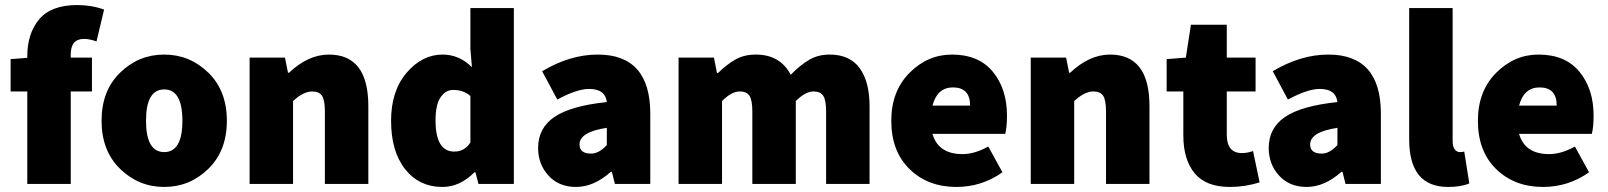

<svg xmlns="http://www.w3.org/2000/svg" viewBox="-20 -728 6364 760"><path d="M312 -574Q260 -574 260 -512V-500H344V-366H260V0H88V-366H22V-494L88 -499V-506Q88 -595 135 -651.5Q182 -708 286 -708Q343 -708 392 -690L362 -564Q335 -574 312 -574Z M804.5 -59.5Q731 12 630 12Q529 12 455.5 -59.5Q382 -131 382 -250Q382 -369 455.5 -440.5Q529 -512 630 -512Q731 -512 804.5 -440.5Q878 -369 878 -250Q878 -131 804.5 -59.5ZM558 -250Q558 -126 630 -126Q702 -126 702 -250Q702 -374 630 -374Q558 -374 558 -250Z M968 0V-500H1108L1120 -440H1124Q1200 -512 1282 -512Q1438 -512 1438 -308V0H1266V-286Q1266 -332 1254.5 -349Q1243 -366 1216 -366Q1181 -366 1140 -328V0Z M1732 12Q1639 12 1583.5 -58.5Q1528 -129 1528 -250Q1528 -368 1589.5 -440Q1651 -512 1732 -512Q1798 -512 1848 -462L1842 -534V-696H2014V0H1874L1862 -46H1858Q1800 12 1732 12ZM1778 -128Q1819 -128 1842 -164V-348Q1815 -372 1774 -372Q1744 -372 1724 -343Q1704 -314 1704 -252Q1704 -128 1778 -128Z M2260 12Q2192 12 2151 -33Q2110 -78 2110 -142Q2110 -221 2174.5 -265Q2239 -309 2382 -324Q2376 -376 2312 -376Q2264 -376 2186 -334L2126 -446Q2236 -512 2346 -512Q2554 -512 2554 -278V0H2414L2402 -48H2398Q2331 12 2260 12ZM2320 -120Q2351 -120 2382 -154V-222Q2274 -206 2274 -156Q2274 -120 2320 -120Z M2666 0V-500H2806L2818 -439H2822Q2858 -474 2892 -493Q2926 -512 2972 -512Q3068 -512 3110 -432Q3147 -470 3182.5 -491Q3218 -512 3264 -512Q3344 -512 3383 -458Q3422 -404 3422 -308V0H3250V-286Q3250 -332 3238.5 -349Q3227 -366 3200 -366Q3168 -366 3130 -328V0H2958V-286Q2958 -332 2946.5 -349Q2935 -366 2908 -366Q2876 -366 2838 -328V0Z M3966 -270Q3966 -226 3959 -198H3671Q3694 -118 3790 -118Q3838 -118 3892 -148L3948 -46Q3866 12 3766 12Q3653 12 3580.5 -58.5Q3508 -129 3508 -250Q3508 -367 3580 -439.5Q3652 -512 3748 -512Q3854 -512 3910 -444Q3966 -376 3966 -270ZM3671 -310H3820Q3820 -382 3752 -382Q3690 -382 3671 -310Z M4060 0V-500H4200L4212 -440H4216Q4292 -512 4374 -512Q4530 -512 4530 -308V0H4358V-286Q4358 -332 4346.5 -349Q4335 -366 4308 -366Q4273 -366 4232 -328V0Z M4848 12Q4754 12 4709 -42Q4664 -96 4664 -192V-366H4598V-494L4674 -500L4694 -630H4836V-500H4950V-366H4836V-195Q4836 -122 4896 -122Q4916 -122 4940 -130L4966 -6Q4908 12 4848 12Z M5152 12Q5084 12 5043 -33Q5002 -78 5002 -142Q5002 -221 5066.5 -265Q5131 -309 5274 -324Q5268 -376 5204 -376Q5156 -376 5078 -334L5018 -446Q5128 -512 5238 -512Q5446 -512 5446 -278V0H5306L5294 -48H5290Q5223 12 5152 12ZM5212 -120Q5243 -120 5274 -154V-222Q5166 -206 5166 -156Q5166 -120 5212 -120Z M5712 12Q5558 12 5558 -176V-696H5730V-170Q5730 -147 5738.5 -136.5Q5747 -126 5758 -126Q5768 -126 5776 -128L5796 -2Q5764 12 5712 12Z M6288 -270Q6288 -226 6281 -198H5993Q6016 -118 6112 -118Q6160 -118 6214 -148L6270 -46Q6188 12 6088 12Q5975 12 5902.5 -58.5Q5830 -129 5830 -250Q5830 -367 5902 -439.5Q5974 -512 6070 -512Q6176 -512 6232 -444Q6288 -376 6288 -270ZM5993 -310H6142Q6142 -382 6074 -382Q6012 -382 5993 -310Z"/></svg>

Font: Assistant ExtraBold
Style: Regular
Weight: 800
Designer: Hebrew By Ben Nathan, Latin by Paul Hunt
Version: Version 2.001;PS 002.001;hotconv 1.0.88;makeotf.lib2.5.64775